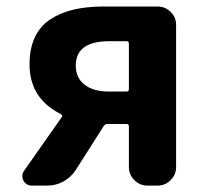

<svg xmlns="http://www.w3.org/2000/svg" viewBox="-20 -580 647 600"><path d="M376 -293.9Q382.8 -293.9 382.8 -301.8V-443.4Q382.8 -451.2 376 -451.2H321.3Q216.8 -451.2 216.8 -375Q216.8 -336.9 244.1 -315.4Q271.5 -293.9 321.3 -293.9ZM301.8 -559.6H472.7Q496.1 -559.6 513.2 -543Q530.3 -526.4 530.3 -502V-57.6Q530.3 -34.2 513.2 -17.1Q496.1 0 472.7 0H440.4Q417 0 399.9 -17.1Q382.8 -34.2 382.8 -57.6V-184.6Q382.8 -192.4 376 -192.4H315.4Q307.6 -192.4 303.7 -185.5L216.8 -48.8Q202.1 -26.4 178.7 -13.2Q155.3 0 127.9 0H80.1Q61.5 0 52.7 -16.6Q49.8 -23.4 49.8 -30.3Q49.8 -39.1 55.7 -46.9L172.9 -213.9Q176.8 -219.7 169.9 -223.6Q72.3 -272.5 72.3 -378.9Q72.3 -428.7 89.4 -464.4Q106.4 -500 138.7 -520.5Q170.9 -541 211.4 -550.3Q252 -559.6 301.8 -559.6Z"/></svg>

Font: Gen Jyuu Gothic P Bold
Style: Bold
Weight: 700
Designer: [Source Han Sans]
Ryoko NISHIZUKA  (kana & ideographs); Paul D. Hunt (Latin, Greek & Cyrillic); Wenlong ZHANG  (bopomofo
Version: Version 1.002.20150607